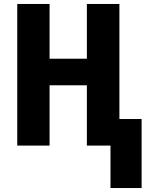

<svg xmlns="http://www.w3.org/2000/svg" viewBox="-20 -734 751 968"><path d="M537 214V0H418V-304H230V0H67V-714H230V-438H418V-714H582V-134H694V214Z"/></svg>

Font: Noto Sans Display SemiCondensed Extra
Style: Regular
Weight: 800
Width: 4
Designer: Monotype Design Team
Foundry: Monotype Imaging Inc.
Version: Version 1.900